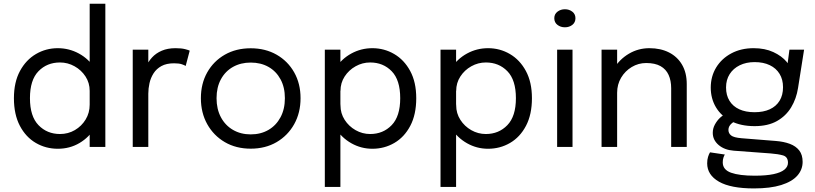

<svg xmlns="http://www.w3.org/2000/svg" viewBox="-20 -802 4449 1048"><path d="M295.5 10Q230 10 175.5 -21.8Q121 -53.5 88.5 -115.2Q56 -177 56 -266Q56 -353.5 89 -414.5Q122 -475.5 176.5 -507.2Q231 -539 295.5 -539Q357 -539 410.8 -509.8Q464.5 -480.5 497.5 -428.5Q530.5 -376.5 530.5 -308Q530.5 -306.5 530.5 -305Q530.5 -303.5 530.5 -302L469.5 -299.5Q469.5 -301 469.5 -302.8Q469.5 -304.5 469.5 -306Q469.5 -349.5 446.8 -384.5Q424 -419.5 387 -440.2Q350 -461 307.5 -461Q236.5 -461 190 -413.2Q143.5 -365.5 143.5 -266Q143.5 -167 190.2 -118.8Q237 -70.5 307.5 -70.5Q352 -70.5 388.8 -92Q425.5 -113.5 447.5 -149.8Q469.5 -186 469.5 -231L530.5 -229.5Q530.5 -161.5 499 -107.2Q467.5 -53 414.2 -21.5Q361 10 295.5 10ZM469.5 0V-781.5H555V0Z M704.5 0V-531H789.5V-368L761.5 -378Q764.5 -407.5 776.5 -436.2Q788.5 -465 809.8 -488.2Q831 -511.5 863 -525.2Q895 -539 938 -539Q970 -539 990.2 -533.8Q1010.5 -528.5 1015.5 -525.5L993.5 -442Q988.5 -445.5 973.2 -451Q958 -456.5 930 -456.5Q888.5 -456.5 861.2 -441.5Q834 -426.5 818.2 -401.8Q802.5 -377 796 -348Q789.5 -319 789.5 -290.5V0Z M1348.5 9.5Q1268.5 9.5 1207.2 -26.2Q1146 -62 1111.2 -124.2Q1076.5 -186.5 1076.5 -266Q1076.5 -345.5 1111.2 -407Q1146 -468.5 1207.2 -503.5Q1268.5 -538.5 1348.5 -538.5Q1428.5 -538.5 1489.8 -503.5Q1551 -468.5 1585.8 -407Q1620.5 -345.5 1620.5 -266Q1620.5 -186.5 1585.8 -124.2Q1551 -62 1489.8 -26.2Q1428.5 9.5 1348.5 9.5ZM1348.5 -68.5Q1403.5 -68.5 1445.5 -93Q1487.5 -117.5 1511.2 -162Q1535 -206.5 1535 -266Q1535 -325.5 1511.2 -369.2Q1487.5 -413 1445.5 -436.8Q1403.5 -460.5 1348.5 -460.5Q1294 -460.5 1251.8 -436.8Q1209.5 -413 1185.8 -369.2Q1162 -325.5 1162 -266Q1162 -206.5 1185.8 -162Q1209.5 -117.5 1251.8 -93Q1294 -68.5 1348.5 -68.5Z M1753 218.5V-531H1838V218.5ZM2012.5 10Q1951 10 1897.5 -20.2Q1844 -50.5 1810.8 -103.5Q1777.5 -156.5 1777.5 -224.5Q1777.5 -226 1777.5 -227Q1777.5 -228 1777.5 -229.5L1838.5 -231Q1838.5 -230 1838.5 -228.8Q1838.5 -227.5 1838.5 -226.5Q1838.5 -183.5 1861.2 -148Q1884 -112.5 1921 -91.5Q1958 -70.5 2000.5 -70.5Q2071 -70.5 2117.8 -118.8Q2164.5 -167 2164.5 -266Q2164.5 -365.5 2118 -413.2Q2071.5 -461 2000.5 -461Q1958 -461 1921 -440.2Q1884 -419.5 1861.2 -384.5Q1838.5 -349.5 1838.5 -306L1777.5 -308Q1777.5 -376.5 1810.8 -428.5Q1844 -480.5 1897.5 -509.8Q1951 -539 2012.5 -539Q2077 -539 2131.5 -507.2Q2186 -475.5 2219 -414.5Q2252 -353.5 2252 -266Q2252 -177 2219.5 -115.2Q2187 -53.5 2132.5 -21.8Q2078 10 2012.5 10Z M2384.5 218.5V-531H2469.5V218.5ZM2644 10Q2582.5 10 2529 -20.2Q2475.5 -50.5 2442.2 -103.5Q2409 -156.5 2409 -224.5Q2409 -226 2409 -227Q2409 -228 2409 -229.5L2470 -231Q2470 -230 2470 -228.8Q2470 -227.5 2470 -226.5Q2470 -183.5 2492.8 -148Q2515.5 -112.5 2552.5 -91.5Q2589.5 -70.5 2632 -70.5Q2702.5 -70.5 2749.2 -118.8Q2796 -167 2796 -266Q2796 -365.5 2749.5 -413.2Q2703 -461 2632 -461Q2589.5 -461 2552.5 -440.2Q2515.5 -419.5 2492.8 -384.5Q2470 -349.5 2470 -306L2409 -308Q2409 -376.5 2442.2 -428.5Q2475.5 -480.5 2529 -509.8Q2582.5 -539 2644 -539Q2708.5 -539 2763 -507.2Q2817.5 -475.5 2850.5 -414.5Q2883.5 -353.5 2883.5 -266Q2883.5 -177 2851 -115.2Q2818.5 -53.5 2764 -21.8Q2709.5 10 2644 10Z M3021 0V-531H3105V0ZM3063.5 -653Q3040 -653 3022.8 -666.2Q3005.5 -679.5 3005.5 -702.5Q3005.5 -725 3022.8 -738.2Q3040 -751.5 3063.5 -751.5Q3087 -751.5 3104 -738.2Q3121 -725 3121 -702.5Q3121 -679.5 3104 -666.2Q3087 -653 3063.5 -653Z M3643.5 0V-254.5Q3643.5 -277.5 3643.5 -292.2Q3643.5 -307 3643.5 -320.5Q3643.5 -362 3629.5 -393Q3615.5 -424 3585.5 -441Q3555.5 -458 3507 -458Q3464.5 -458 3428.2 -436.2Q3392 -414.5 3370.2 -377.8Q3348.5 -341 3348.5 -295.5L3300 -314Q3300 -376.5 3330.8 -427.5Q3361.5 -478.5 3412.8 -508.8Q3464 -539 3524.5 -539Q3586 -539 3632 -515.5Q3678 -492 3703.2 -448.2Q3728.5 -404.5 3728.5 -343Q3728.5 -321 3728.5 -295Q3728.5 -269 3728.5 -246.5V0ZM3263.5 0V-531H3348.5V0Z M4215.5 -32.5Q4258.5 -29 4291.2 -16.8Q4324 -4.5 4342.5 19.2Q4361 43 4361 81.5Q4361 124 4332 156.8Q4303 189.5 4244 208Q4185 226.5 4095.5 226.5Q3969 226.5 3904.5 189.8Q3840 153 3840 89.5Q3840 69.5 3844.8 54.2Q3849.5 39 3855.5 29.5L3936.5 41.5Q3932.5 47 3928.8 58.2Q3925 69.5 3925 84.5Q3925 124.5 3970.5 140.8Q4016 157 4099.5 157Q4162 157 4202 148.5Q4242 140 4261.5 124Q4281 108 4281 86.5Q4281 54 4253.8 46.2Q4226.5 38.5 4186.5 35.5L3984.5 20.5Q3934 16.5 3902.2 -10.8Q3870.5 -38 3870.5 -77Q3870.5 -101 3882.2 -122.5Q3894 -144 3909.8 -158.8Q3925.5 -173.5 3938 -176.5L4005 -146Q3992.5 -144 3974.2 -128.8Q3956 -113.5 3956 -93Q3956 -74.5 3970.5 -62.8Q3985 -51 4028 -47.5ZM4289 -531H4369L4336 -322Q4327 -263.5 4298.5 -216.2Q4270 -169 4220.8 -141.2Q4171.5 -113.5 4099 -113.5Q4023.5 -113.5 3970 -141Q3916.5 -168.5 3888 -216.2Q3859.5 -264 3859.5 -324Q3859.5 -385 3889.2 -433.8Q3919 -482.5 3972 -510.8Q4025 -539 4093.5 -539Q4155 -539 4201 -517.8Q4247 -496.5 4273.8 -464.5Q4300.5 -432.5 4303.5 -400L4271.5 -398ZM4098.5 -189.5Q4147 -189.5 4181.8 -205.5Q4216.5 -221.5 4235.2 -252Q4254 -282.5 4254 -326Q4254 -368 4235.2 -398.8Q4216.5 -429.5 4181.8 -446.2Q4147 -463 4099 -463Q4053 -463 4017.8 -445.8Q3982.5 -428.5 3962.8 -397.5Q3943 -366.5 3943 -324.5Q3943 -282 3961.8 -251.8Q3980.5 -221.5 4015.2 -205.5Q4050 -189.5 4098.5 -189.5Z"/></svg>

Font: Epilogue
Style: Regular
Weight: 400
Designer: Tyler Finck
Foundry: Etcetera Type Co
Version: Version 2.112